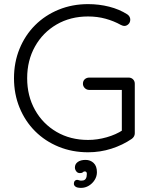

<svg xmlns="http://www.w3.org/2000/svg" viewBox="-20 -730 735 933"><path d="M408 10Q331 10 265 -17Q199 -44 150.5 -92.5Q102 -141 75 -207Q48 -273 48 -350Q48 -427 75 -493Q102 -559 150.5 -607.5Q199 -656 265 -683Q331 -710 408 -710Q461 -710 510.5 -697.5Q560 -685 599 -660Q606 -655 609.5 -648.5Q613 -642 613 -635Q613 -621 604 -612.5Q595 -604 585 -604Q580 -604 575.5 -605.5Q571 -607 567 -609Q533 -628 493 -639Q453 -650 408 -650Q322 -650 255 -611Q188 -572 150 -504Q112 -436 112 -350Q112 -264 150 -196Q188 -128 255 -89Q322 -50 408 -50Q453 -50 498.5 -63Q544 -76 577 -98L572 -77V-307L587 -293H414Q401 -293 392 -302Q383 -311 383 -323Q383 -337 392 -345Q401 -353 414 -353H605Q618 -353 626.5 -344.5Q635 -336 635 -323V-82Q635 -74 631 -67Q627 -60 620 -55Q576 -25 521.5 -7.5Q467 10 408 10ZM451 107Q451 127 440 144.5Q429 162 411.5 172.5Q394 183 374 183Q355 183 347 177Q339 171 339 163Q339 154 343.5 149Q348 144 354 144Q359 144 365.5 146.5Q372 149 383 147Q392 146 397 138Q402 130 402 115Q402 103 392 103Q386 103 382.5 107Q379 111 370 111Q358 112 351 103Q344 94 344 84Q344 67 358 57Q372 47 396 47Q419 47 435 62Q451 77 451 107Z"/></svg>

Font: zvoove
Style: Regular
Weight: 400
Designer: Vernon Adams (Nunito) & Andrew Paglinawan (Quicksand)
Foundry: zvoove
Version: Version 3.006